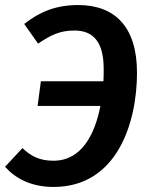

<svg xmlns="http://www.w3.org/2000/svg" viewBox="-31 -726 588 761"><path d="M279 -706C192 -706 127 -680 65 -631L120 -553C170 -587 206 -605 264 -605C336 -605 380 -563 380 -453C380 -437 380 -421 379 -404H131L118 -306H367C345 -194 293 -89 181 -89C125 -89 92 -107 58 -139L-11 -65C29 -20 91 15 181 15C434 15 512 -241 512 -438C512 -621 423 -706 279 -706Z"/></svg>

Font: Fira Sans Medium
Style: Italic
Weight: 500
Italic angle: -8°
Designer: bBox Type GmbH & Carrois Corporate GbR & Edenspiekermann AG
Foundry: bBox Type GmbH & Carrois Corporate GbR & Edenspiekermann AG
Version: Version 4.301;PS 004.301;hotconv 1.0.88;makeotf.lib2.5.64775